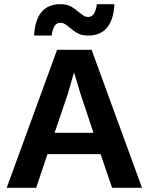

<svg xmlns="http://www.w3.org/2000/svg" viewBox="-20 -898 711 918"><path d="M461 -161H207L153 0H12L253 -660H418L659 0H516ZM427 -263 365 -449 335 -549H333L305 -451L241 -263ZM402 -728Q373 -728 353.5 -738Q334 -748 313 -766Q299 -778 289.5 -783.5Q280 -789 269 -789Q251 -789 241 -774Q231 -759 227 -728H143Q151 -878 269 -878Q298 -878 317 -868Q336 -858 357 -840Q372 -828 381 -822.5Q390 -817 401 -817Q419 -817 429 -832Q439 -847 443 -878H527Q523 -803 491.5 -765.5Q460 -728 402 -728Z"/></svg>

Font: Work Sans SemiBold
Style: Regular
Weight: 600
Designer: Wei Huang
Foundry: Wei Huang
Version: Version 1.500